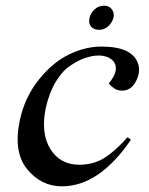

<svg xmlns="http://www.w3.org/2000/svg" viewBox="-20 -646 523 676"><path d="M467 -419Q475 -391 458.5 -359.5Q442 -328 412 -327Q404 -327 396.5 -328.5Q389 -330 383.5 -334Q378 -338 374.5 -340.5Q371 -343 367 -348L363 -352Q389 -384 388 -407Q387 -429 366.5 -441Q346 -453 316 -450Q297 -448 276 -440.5Q255 -433 227 -414.5Q199 -396 176 -357.5Q153 -319 141 -265Q123 -176 157.5 -121Q192 -66 259 -66Q310 -66 349 -91Q388 -116 429 -163L441 -154Q329 10 198 10Q125 10 75.5 -50.5Q26 -111 50 -224Q68 -305 117 -366Q166 -427 224.5 -455Q283 -483 341 -482Q449 -481 467 -419ZM380 -585Q375 -566 361 -553.5Q347 -541 329 -541Q311 -541 301 -552Q291 -563 295 -582Q299 -601 313.5 -613.5Q328 -626 347 -626Q364 -626 373.5 -613.5Q383 -601 380 -585Z"/></svg>

Font: GFS Artemisia
Style: Italic
Weight: 400
Italic angle: -12°
Designer: Takis Katsoulidis and George D. Matthiopoulos
Foundry: George Matthiopoulos and Takis Katsoulidis
Version: Version 1.0